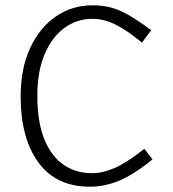

<svg xmlns="http://www.w3.org/2000/svg" viewBox="-20 -690 654 725"><path d="M319 15Q192 15 125 -76.5Q58 -168 58 -326Q58 -431 93.5 -508Q129 -585 190.5 -627.5Q252 -670 330 -670Q366 -670 397.5 -662Q429 -654 465 -633.5Q501 -613 551 -576L516 -529Q471 -566 437.5 -585.5Q404 -605 378.5 -612Q353 -619 330 -619Q270 -619 222.5 -584Q175 -549 148 -484Q121 -419 121 -328Q121 -229 147.5 -164Q174 -99 220.5 -67.5Q267 -36 327 -36Q367 -36 412.5 -55.5Q458 -75 525 -128L556 -88Q484 -30 429.5 -7.5Q375 15 319 15Z"/></svg>

Font: Intel One Mono Light
Style: Regular
Weight: 300
Monospace: yes
Designer: Fred Shallcrass
Foundry: Frere-Jones Type LLC
Version: Version 1.004